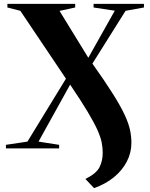

<svg xmlns="http://www.w3.org/2000/svg" viewBox="-20 -763 770 987"><path d="M463.5 204 419 157Q475.5 129 491.8 96Q508 63 508 23Q508 -3.5 502.8 -30.5Q497.5 -57.5 480.8 -95Q464 -132.5 430.5 -188.5Q397 -244.5 340.5 -328L178 -35L284 -18.5V0H10.5V-18.5L121 -35L319 -358.5L84.5 -707.5L18 -724.5V-743H366.5V-724.5L286 -707L434 -466L570 -708L461 -724.5V-743H720V-724.5L625.5 -707.5L455 -436Q520.5 -344 560.5 -280.2Q600.5 -216.5 621 -172.2Q641.5 -128 648.5 -94.5Q655.5 -61 655.5 -28.5Q655.5 22.5 631.8 68Q608 113.5 565 148.5Q522 183.5 463.5 204Z"/></svg>

Font: Merriweather 144pt ExtraBold
Style: Regular
Weight: 800
Version: Version 2.100